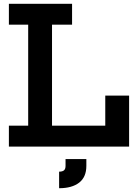

<svg xmlns="http://www.w3.org/2000/svg" viewBox="-20 -775 722 1015"><path d="M27 -644.5V-755H361V-644.5H255V-110.5H584V0H27V-110.5H129V-644.5ZM662.5 -269.5V0H536.5V-269.5ZM326.5 66H436.5V102Q436.5 161 398.5 190.5Q360.5 220 292.5 220V132.5Q310 132.5 318.2 125.5Q326.5 118.5 326.5 102Z"/></svg>

Font: Hepta Slab ExtraLight SemiBold
Style: Regular
Weight: 600
Version: Version 1.102